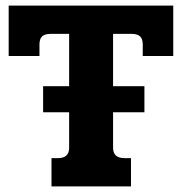

<svg xmlns="http://www.w3.org/2000/svg" viewBox="-20 -666 651 686"><path d="M490 -466V-507Q490 -527 480.5 -536Q471 -545 450 -545H384V-358H496V-265H384V-138Q384 -101 425 -101H448V0H164V-101H187Q227 -101 227 -138V-265H134V-358H227V-545H161Q140 -545 130.5 -536Q121 -527 121 -507V-466H11V-646H599V-466Z"/></svg>

Font: Pridi SemiBold
Style: Regular
Weight: 600
Designer: Katatrad Team
Foundry: CadsonDemak
Version: Version 1.001